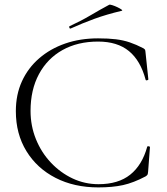

<svg xmlns="http://www.w3.org/2000/svg" viewBox="-20 -803 727 836"><path d="M407 -636Q452 -636 484.5 -632Q517 -628 545 -618.5Q573 -609 604 -593Q610 -589 611.5 -586.5Q613 -584 614 -571L626 -457Q626 -455 620.5 -453.5Q615 -452 614 -456Q592 -539 541.5 -580.5Q491 -622 407 -622Q318 -622 252 -585Q186 -548 149.5 -480Q113 -412 113 -320Q113 -255 136.5 -197Q160 -139 201.5 -95Q243 -51 296 -26Q349 -1 409 -1Q495 -1 547 -42.5Q599 -84 621 -164Q622 -167 627.5 -166Q633 -165 633 -163L625 -57Q624 -45 622 -42Q620 -39 614 -35Q561 -7 515.5 3Q470 13 408 13Q303 13 222 -28.5Q141 -70 95 -145Q49 -220 49 -319Q49 -391 75.5 -449Q102 -507 150.5 -549Q199 -591 264 -613.5Q329 -636 407 -636ZM288 -679Q284 -677 282 -682.5Q280 -688 283 -689Q333 -712 373.5 -736Q414 -760 455 -782Q458 -784 469 -780.5Q480 -777 491.5 -771.5Q503 -766 509 -761.5Q515 -757 510 -756Q443 -740 391 -721Q339 -702 288 -679Z"/></svg>

Font: Cormorant Garamond Light Light
Style: Regular
Weight: 300
Version: Version 4.001